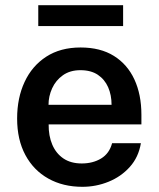

<svg xmlns="http://www.w3.org/2000/svg" viewBox="-20 -710 612 740"><path d="M297.5 10Q223 10 166.2 -21.8Q109.5 -53.5 77.8 -112.5Q46 -171.5 46 -253Q46 -332.5 74.8 -394.2Q103.5 -456 158.2 -491.5Q213 -527 290.5 -527Q367 -527 419 -494.5Q471 -462 498 -403.8Q525 -345.5 525 -267.5V-230.5H167.5Q167 -186.5 181.5 -152.5Q196 -118.5 224.5 -99.2Q253 -80 295 -80Q338 -80 369.8 -99.2Q401.5 -118.5 412 -158H523Q514 -104 480.2 -66.5Q446.5 -29 398.2 -9.5Q350 10 297.5 10ZM167 -306H410Q410 -343.5 396.8 -373.8Q383.5 -404 357 -421.8Q330.5 -439.5 290 -439.5Q250 -439.5 222.5 -420Q195 -400.5 181 -369.8Q167 -339 167 -306ZM127.5 -609.5V-690H454.5V-609.5Z"/></svg>

Font: Public Sans Thin SemiBold
Style: Regular
Weight: 600
Version: Version 2.001